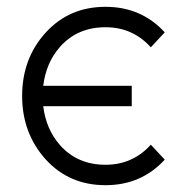

<svg xmlns="http://www.w3.org/2000/svg" viewBox="-20 -532 538 564"><path d="M290 -512Q183 -512 114 -436Q45 -360 45 -250Q45 -141 114 -64Q183 12 290 12Q395 12 464 -63L423 -107Q370 -48 290 -48Q207 -48 156 -106Q115 -153 107 -220H367V-280H107Q111 -313 123 -341.5Q135 -370 156 -394Q207 -452 290 -452Q370 -452 423 -393L464 -437Q395 -512 290 -512Z"/></svg>

Font: Unageo
Style: Light
Weight: 300
Designer: Richard Sepsi
Foundry: Richard Sepsi
Version: Version 2.000